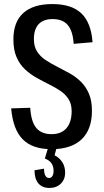

<svg xmlns="http://www.w3.org/2000/svg" viewBox="-20 -728 511 946"><path d="M234 7Q140 7 92 -41.5Q44 -90 35 -194L129 -197Q133 -129 158.5 -98Q184 -67 234 -67Q282 -67 307.5 -96.5Q333 -126 333 -180Q333 -216 317.5 -240Q302 -264 276.5 -281Q251 -298 220.5 -313Q190 -328 159 -345.5Q128 -363 102.5 -387Q77 -411 61.5 -446.5Q46 -482 46 -534Q46 -620 95 -664Q144 -708 238 -708Q333 -708 381 -662Q429 -616 436 -520L343 -512Q339 -575 314 -604.5Q289 -634 239 -634Q194 -634 170.5 -609Q147 -584 147 -535Q147 -499 162.5 -474.5Q178 -450 203.5 -433Q229 -416 259.5 -400.5Q290 -385 321 -368Q352 -351 377 -327Q402 -303 417.5 -268Q433 -233 433 -182Q433 -90 382 -41.5Q331 7 234 7ZM224 198Q188 198 169 175.5Q150 153 150 111L197 103Q197 126 203.5 137.5Q210 149 222 149Q232 149 238 139.5Q244 130 244 114Q244 92 234 77Q224 62 201 53L217 0H259L249 37Q274 50 287.5 72Q301 94 301 123Q301 156 279.5 177Q258 198 224 198Z"/></svg>

Font: Pathway Extreme Condensed Medium
Style: Regular
Weight: 500
Width: 3
Version: Version 1.001;gftools[0.9.26]